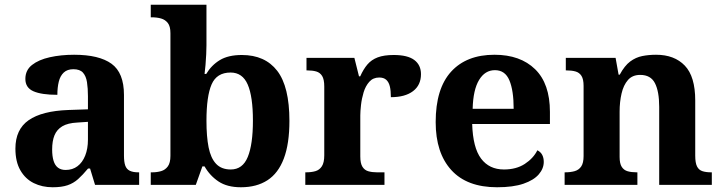

<svg xmlns="http://www.w3.org/2000/svg" viewBox="-20 -780 3049 810"><path d="M202 10Q158 10 122.5 -7.5Q87 -25 66 -61.4Q45 -97.7 45 -153Q45 -234 101 -273Q157 -312 269 -316L351 -318.8V-374Q351 -407.6 347 -433.3Q343 -459 330 -473.5Q317 -488 289.5 -488Q264 -488 249 -474Q234 -460 228 -435.5Q222 -411 222 -380Q155 -380 121 -395Q87 -410 87 -447Q87 -483.8 115 -505.9Q143 -528 189.9 -538.5Q236.8 -549 292.8 -549Q398 -549 450.5 -511Q503 -473 503 -379.4V-124.1Q503 -96.6 508.5 -81.3Q514 -66 527.7 -59.5Q541.4 -53 563 -53H567V0H381L360 -69H351.4Q329 -42 309.5 -24.5Q290 -7 265 1.5Q240 10 202 10ZM256.8 -63Q286 -63 306.8 -78.7Q327.7 -94.3 339.3 -123.3Q351 -152.3 351 -191V-266L306 -263Q266 -261 242.9 -247.3Q219.9 -233.5 209.9 -209.3Q200 -185.1 200 -149.4Q200 -121 206 -101.5Q212 -82 224.8 -72.5Q237.6 -63 256.8 -63Z M996.4 10Q938.3 10 901.7 -14.5Q865.1 -39 843 -78H833.8L806 0H616V-53H622.7Q642 -53 659.5 -58Q677 -63 688 -78Q699 -92.9 699 -122.8V-640.1Q699 -669 688 -683Q677 -697 659.5 -702Q642 -707 620 -707H616V-760H851V-589Q851 -574.4 850 -551.7Q849 -529 847 -506Q845 -483 843 -468H850Q872 -505 907.5 -526.5Q943.1 -548 1000.3 -548Q1098 -548 1149.5 -481.3Q1201 -414.5 1201 -270Q1201 -173.5 1177.4 -111.2Q1153.9 -49 1108.2 -19.5Q1062.6 10 996.4 10ZM953.5 -65Q1003.7 -65 1025.3 -117.9Q1047 -170.8 1047 -271Q1047 -373 1025 -423.5Q1003 -474 952.8 -474Q894.4 -474 872.7 -424Q851 -374 851 -270.3Q851 -204 860 -158.5Q869 -113 891.5 -89Q914 -65 953.5 -65Z M1268 0V-53H1271Q1294 -53 1310.9 -58Q1327.9 -63 1337.9 -78.5Q1348 -94 1348 -125V-415Q1348 -445 1339 -459.5Q1330 -474 1314 -478.5Q1298 -483 1276 -483H1273V-536H1475L1494.5 -458H1499.7Q1513 -488 1530 -508Q1547 -528 1573.5 -538Q1600 -548 1641 -548Q1699.6 -548 1727.8 -526.9Q1756 -505.8 1756 -467Q1756 -421 1722.5 -395.5Q1689 -370 1629 -370Q1629 -398 1624.5 -416Q1620 -434 1609.3 -443.5Q1598.6 -453 1580 -453Q1554 -453 1538 -435Q1522 -417 1514 -390.5Q1506 -364 1503 -337Q1500 -310 1500 -293V-120Q1500 -91 1509 -76.5Q1518 -62 1534 -57.5Q1550 -53 1570 -53H1602V0Z M2077 10Q1950 10 1884 -62.5Q1818 -135 1818 -265Q1818 -406 1883 -477.5Q1948 -549 2066 -549Q2175 -549 2237.5 -488Q2300 -427 2300 -308V-257H1972Q1975 -157 2009.5 -111Q2044 -65 2106 -65Q2158 -65 2194 -88.5Q2230 -112 2247 -146Q2261 -139 2267.5 -126.5Q2274 -114 2274 -97Q2274 -69 2253 -44.5Q2232 -20 2188.5 -5Q2145 10 2077 10ZM2147 -321Q2147 -398 2129 -441Q2111 -484 2068 -484Q2026 -484 2001 -442.5Q1976 -401 1974 -321Z M2362 0V-53H2364Q2387 -53 2404.5 -58Q2422 -63 2432 -77.7Q2442 -92.4 2442 -121.8V-417.6Q2442 -446 2433 -460Q2424 -474 2408 -478.5Q2392 -483 2370 -483H2367V-536H2577L2589.7 -465H2594.5Q2615 -503 2638.5 -520.5Q2662 -538 2689.3 -543.5Q2716.7 -549 2747.9 -549Q2825 -549 2869 -503.2Q2913 -457.4 2913 -356V-123.5Q2913 -93 2920.5 -78Q2928 -63 2943 -58Q2958 -53 2980 -53H2983V0H2761V-329Q2761 -394 2743.1 -429Q2725.3 -464 2680.8 -464Q2648 -464 2629.2 -442.5Q2610.3 -420.9 2602.2 -385.5Q2594 -350.1 2594 -309V-118Q2594 -90 2603 -76Q2612 -62 2628 -57.5Q2644 -53 2666 -53H2669V0Z"/></svg>

Font: Noto Serif Tamil
Style: Regular
Weight: 400
Designer: Indian Type Foundry, Tom Grace, and the Monotype Design Team
Foundry: Monotype Imaging Inc.
Version: Version 2.003